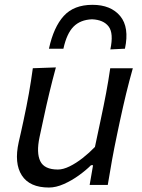

<svg xmlns="http://www.w3.org/2000/svg" viewBox="-20 -786 602 816"><path d="M188 11Q106 11 72.8 -40.5Q39.5 -92 59.5 -182Q64 -202.5 69 -223.5Q74 -244.5 79.5 -271.5Q93.5 -336.5 102.8 -388.8Q112 -441 119.5 -496L217.5 -499.5Q202.5 -444.5 189.8 -391.5Q177 -338.5 164.5 -279.5L148 -203Q134 -136.5 151.2 -101Q168.5 -65.5 226 -65.5Q248.5 -65.5 276 -79Q303.5 -92.5 331.5 -114.5Q359.5 -136.5 383.5 -161.5L408.5 -279.5Q421 -338 430.8 -389.5Q440.5 -441 448.5 -496H544.5Q529 -441 516.2 -388.5Q503.5 -336 489.5 -271L478.5 -219Q465.5 -157.5 456.2 -106.2Q447 -55 438 0H361L375.5 -84H367Q345.5 -62.5 315 -40.5Q284.5 -18.5 251.2 -3.8Q218 11 188 11ZM449 -576Q463.5 -644.5 441.8 -673.2Q420 -702 371 -704Q321.5 -702 292.5 -672.8Q263.5 -643.5 249.5 -579H188Q208 -671 251 -718.2Q294 -765.5 373 -765.5Q451 -765.5 490.8 -717.8Q530.5 -670 511 -579Z"/></svg>

Font: Commissioner Flair
Style: Italic
Weight: 400
Italic angle: -12°
Designer: Kostas Bartsokas
Foundry: Kostas Bartsokas
Version: Version 1.000; ttfautohint (v1.8.3)